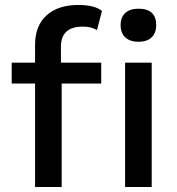

<svg xmlns="http://www.w3.org/2000/svg" viewBox="-20 -752 713 772"><path d="M313 -645Q225 -645 225 -564V-500H387V-416H228V0H121V-416H27V-500H121V-572Q121 -648 167 -690Q213 -732 295 -732Q361 -732 390 -708L370 -631Q347 -645 313 -645ZM537 -717Q608 -717 608 -651Q608 -619 589.5 -601.5Q571 -584 537 -584Q503 -584 484 -601.5Q465 -619 465 -651Q465 -683 484 -700Q503 -717 537 -717ZM483 0V-500H590V0Z"/></svg>

Font: Elaine Sans Medium
Style: Regular
Weight: 500
Designer: Wei Huang
Foundry: Wei Huang
Version: Version 2.001;December 24, 2019;FontCreator 12.0.0.2547 64-b